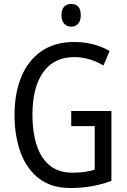

<svg xmlns="http://www.w3.org/2000/svg" viewBox="-20 -1001 640 965"><path d="M338 -443H540V-92Q492 -74 441 -65Q390 -56 334 -56Q239 -56 177 -103Q115 -150 84 -233.5Q53 -317 53 -424Q53 -532 87 -614.5Q121 -697 188 -743.5Q255 -790 353 -790Q403 -790 447.5 -778.5Q492 -767 531 -745L500 -672Q466 -692 429 -703Q392 -714 353 -714Q252 -714 197.5 -638.5Q143 -563 143 -423Q143 -340 163.5 -274Q184 -208 228.5 -170.5Q273 -133 345 -133Q379 -133 406 -137Q433 -141 456 -148V-367H338ZM338 -981Q386 -981 386 -924Q386 -897 373 -882Q360 -867 338 -867Q316 -867 302.5 -882Q289 -897 289 -924Q289 -953 302 -967Q315 -981 338 -981Z"/></svg>

Font: Noto Sans Malayalam UI Condensed
Style: Regular
Weight: 400
Width: 3
Designer: Jelle Bosma - Monotype Design Team
Foundry: Monotype Imaging Inc.
Version: Version 2.104; ttfautohint (v1.8.4.7-5d5b)